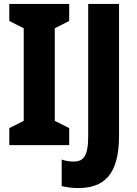

<svg xmlns="http://www.w3.org/2000/svg" viewBox="-20 -734 693 971"><path d="M330 0V-86L257 -123V-591L330 -628V-714H27V-628L100 -591V-123L27 -86V0ZM375 217C504 217 582 152 582 -47V-714H426V-46C426 57 402 83 352 83C329 83 310 79 292 73V207C316 213 344 217 375 217Z"/></svg>

Font: Noto Sans Gurmukhi Condensed ExtraBold
Style: Regular
Weight: 800
Width: 3
Designer: Jelle Bosma - Monotype Design Team
Foundry: Monotype Imaging Inc.
Version: Version 2.004